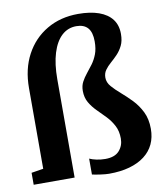

<svg xmlns="http://www.w3.org/2000/svg" viewBox="-88 -857 801 940"><g transform="rotate(-10 313.0 -387.5)"><path d="M378.5 11Q361.5 11 335 7.2Q308.5 3.5 294.5 0V-79Q308 -72.5 329.2 -68Q350.5 -63.5 372.5 -63.5Q420 -63.5 442.2 -88.5Q464.5 -113.5 464.5 -149Q464.5 -186 450 -213.5Q435.5 -241 414.5 -263Q393.5 -285 372 -306.2Q350.5 -327.5 336 -352.5Q321.5 -377.5 321.5 -410.5Q321.5 -436 331.8 -455.2Q342 -474.5 356.5 -492.2Q371 -510 386 -530.2Q401 -550.5 411 -576.5Q421 -602.5 421 -639.5Q421 -685 401.8 -706.8Q382.5 -728.5 345 -728.5Q303 -728.5 272.5 -700.5Q242 -672.5 225.2 -618.5Q208.5 -564.5 208.5 -488V0H5V-59.5L64.5 -69V-470Q64.5 -564.5 102.5 -635.5Q140.5 -706.5 208.2 -746.2Q276 -786 364 -786Q424.5 -786 467 -770.8Q509.5 -755.5 531.8 -726.2Q554 -697 554 -653.5Q554 -619 542.5 -595.8Q531 -572.5 514.5 -555.2Q498 -538 481.2 -523.5Q464.5 -509 453 -493Q441.5 -477 441.5 -455.5Q441.5 -431.5 459.5 -410.8Q477.5 -390 503.5 -367.8Q529.5 -345.5 555.8 -318.2Q582 -291 599.8 -255Q617.5 -219 617.5 -170.5Q617.5 -128 601.8 -94.5Q586 -61 555.2 -37.5Q524.5 -14 480.2 -1.5Q436 11 378.5 11Z"/></g></svg>

Font: Merriweather 20pt
Style: Bold
Weight: 700
Version: Version 2.100